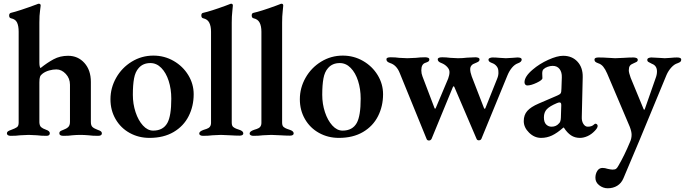

<svg xmlns="http://www.w3.org/2000/svg" viewBox="-20 -725 3671 1029"><path d="M17 -10Q17 -17 22.5 -21Q28 -25 40 -29Q62 -37 71 -43.5Q80 -50 80 -68V-555Q80 -586 71.5 -604Q63 -622 39 -627Q29 -629 29 -642Q29 -653 38 -656Q81 -666 178 -702Q184 -705 188 -705Q198 -705 198 -695Q198 -689 194.5 -666.5Q191 -644 191 -604V-391Q191 -367 197 -360Q233 -389 267.5 -407.5Q302 -426 345 -426Q398 -426 432.5 -387.5Q467 -349 467 -286V-71Q467 -52 476 -44Q485 -36 504 -29Q516 -25 521 -21Q526 -17 526 -10Q526 3 505 3Q475 3 454 0Q430 -2 411 -2Q390 -2 368 0Q350 3 320 3Q298 3 298 -11Q298 -18 303 -21.5Q308 -25 319 -29Q336 -35 345.5 -44Q355 -53 355 -72V-271Q355 -305 332.5 -329Q310 -353 282 -353Q264 -353 244 -347.5Q224 -342 209 -331Q198 -323 194.5 -313.5Q191 -304 191 -283V-69Q192 -51 200.5 -43.5Q209 -36 226 -30Q247 -23 247 -11Q247 3 229 3Q201 3 178 0Q150 -2 134 -2Q117 -2 89 0Q67 3 37 3Q28 3 22.5 -0.5Q17 -4 17 -10Z M572 -193Q572 -254 602.5 -308Q633 -362 686 -394.5Q739 -427 802 -427Q861 -427 910.5 -398.5Q960 -370 989 -322.5Q1018 -275 1018 -220Q1018 -156 991 -102.5Q964 -49 910.5 -17.5Q857 14 781 14Q723 14 675 -12.5Q627 -39 599.5 -86.5Q572 -134 572 -193ZM877 -66Q898 -104 898 -196Q898 -248 884 -291.5Q870 -335 844.5 -361Q819 -387 786 -387Q746 -387 723 -360Q705 -340 698.5 -305Q692 -270 692 -217Q692 -168 706.5 -124Q721 -80 746 -52.5Q771 -25 801 -25Q854 -25 877 -66Z M1048 -9Q1048 -16 1054 -20.5Q1060 -25 1071 -29Q1074 -30 1086.5 -34Q1099 -38 1105 -46Q1111 -54 1111 -67V-555Q1111 -585 1101.5 -603.5Q1092 -622 1069 -627Q1064 -628 1061.5 -632Q1059 -636 1059 -642Q1059 -654 1068 -656Q1109 -665 1188 -694L1209 -702Q1215 -705 1219 -705Q1228 -705 1228 -695Q1228 -688 1225 -663.5Q1222 -639 1222 -604V-68Q1222 -51 1230 -44.5Q1238 -38 1248 -34.5Q1258 -31 1261 -30Q1284 -23 1284 -10Q1284 -4 1278.5 -1Q1273 2 1264 2Q1243 2 1211 0Q1181 -2 1164 -2Q1147 -2 1119 0Q1097 3 1068 3Q1060 3 1054 0Q1048 -3 1048 -9Z M1318 -9Q1318 -16 1324 -20.5Q1330 -25 1341 -29Q1344 -30 1356.5 -34Q1369 -38 1375 -46Q1381 -54 1381 -67V-555Q1381 -585 1371.5 -603.5Q1362 -622 1339 -627Q1334 -628 1331.5 -632Q1329 -636 1329 -642Q1329 -654 1338 -656Q1379 -665 1458 -694L1479 -702Q1485 -705 1489 -705Q1498 -705 1498 -695Q1498 -688 1495 -663.5Q1492 -639 1492 -604V-68Q1492 -51 1500 -44.5Q1508 -38 1518 -34.5Q1528 -31 1531 -30Q1554 -23 1554 -10Q1554 -4 1548.5 -1Q1543 2 1534 2Q1513 2 1481 0Q1451 -2 1434 -2Q1417 -2 1389 0Q1367 3 1338 3Q1330 3 1324 0Q1318 -3 1318 -9Z M1587 -193Q1587 -254 1617.5 -308Q1648 -362 1701 -394.5Q1754 -427 1817 -427Q1876 -427 1925.5 -398.5Q1975 -370 2004 -322.5Q2033 -275 2033 -220Q2033 -156 2006 -102.5Q1979 -49 1925.5 -17.5Q1872 14 1796 14Q1738 14 1690 -12.5Q1642 -39 1614.5 -86.5Q1587 -134 1587 -193ZM1892 -66Q1913 -104 1913 -196Q1913 -248 1899 -291.5Q1885 -335 1859.5 -361Q1834 -387 1801 -387Q1761 -387 1738 -360Q1720 -340 1713.5 -305Q1707 -270 1707 -217Q1707 -168 1721.5 -124Q1736 -80 1761 -52.5Q1786 -25 1816 -25Q1869 -25 1892 -66Z M2266 19 2123 -332Q2106 -376 2071 -387Q2060 -391 2055.5 -395.5Q2051 -400 2051 -408Q2051 -418 2074 -418Q2100 -418 2120 -415Q2146 -413 2163 -413Q2181 -413 2209 -415Q2232 -418 2259 -418Q2267 -418 2274 -415.5Q2281 -413 2281 -406Q2281 -399 2276 -395.5Q2271 -392 2259 -388Q2238 -381 2238 -348Q2238 -331 2244 -316L2309 -145Q2309 -143 2312 -143Q2315 -143 2315 -145L2382 -304Q2389 -323 2389 -339Q2389 -353 2376.5 -366.5Q2364 -380 2346 -387Q2326 -394 2326 -407Q2326 -418 2350 -418Q2371 -418 2394 -415Q2422 -413 2434 -413Q2460 -413 2483 -416Q2513 -418 2528 -418Q2536 -418 2543 -415.5Q2550 -413 2550 -406Q2550 -400 2546 -396.5Q2542 -393 2536 -390.5Q2530 -388 2528 -387Q2500 -378 2500 -354Q2500 -338 2508 -316L2573 -148Q2575 -142 2577 -142Q2581 -142 2582 -147L2644 -302Q2653 -323 2651 -342Q2651 -358 2642 -369.5Q2633 -381 2620 -386Q2609 -390 2603.5 -394Q2598 -398 2598 -405Q2598 -411 2605 -414Q2612 -417 2620 -417Q2638 -417 2658 -415Q2680 -413 2691 -413Q2704 -413 2726 -415Q2729 -415 2753 -417Q2776 -417 2776 -406Q2776 -393 2756 -386Q2739 -380 2724.5 -363Q2710 -346 2700 -322L2560 19Q2556 27 2546 27Q2537 27 2534 19L2415 -259Q2413 -263 2411 -263Q2410 -263 2407 -258L2293 19Q2288 28 2279 28Q2269 28 2266 19Z M2787 -76Q2787 -109 2806 -130.5Q2825 -152 2867 -170L2960 -210Q2980 -218 2984.5 -224.5Q2989 -231 2989 -251L2991 -310Q2992 -338 2979 -355Q2966 -372 2942 -372Q2929 -372 2915 -367Q2901 -362 2893 -354Q2886 -348 2886 -331L2887 -306Q2887 -296 2856.5 -281.5Q2826 -267 2806 -267Q2799 -267 2795 -272Q2791 -277 2791 -284Q2791 -315 2835 -352Q2871 -383 2918.5 -404.5Q2966 -426 2998 -426Q3046 -426 3075 -394.5Q3104 -363 3103 -312L3098 -98Q3097 -76 3106.5 -61Q3116 -46 3130 -46Q3152 -46 3164 -58Q3168 -62 3171 -62Q3176 -62 3179.5 -58.5Q3183 -55 3183 -50Q3183 -39 3167 -23Q3150 -5 3129 4.5Q3108 14 3088 14Q3061 14 3040.5 0.5Q3020 -13 3002 -41H2999Q2966 -12 2938.5 1Q2911 14 2880 14Q2844 14 2815.5 -14Q2787 -42 2787 -76ZM2976 -64Q2985 -71 2986 -95L2988 -159V-163Q2988 -176 2979 -176Q2973 -176 2964 -172Q2926 -156 2910.5 -139.5Q2895 -123 2895 -96Q2895 -70 2907 -58Q2919 -46 2936 -46Q2961 -46 2976 -64Z M3171 228Q3171 207 3181 191Q3191 175 3209 175Q3222 175 3237 180Q3255 184 3263 184Q3276 184 3282 179.5Q3288 175 3295 162Q3327 107 3356 37Q3365 18 3365 -3Q3365 -20 3355 -46L3234 -331Q3224 -354 3213 -367.5Q3202 -381 3186 -386Q3175 -390 3170.5 -394Q3166 -398 3166 -406Q3166 -417 3188 -417Q3214 -417 3242 -415Q3264 -413 3277 -413Q3295 -413 3323 -415Q3351 -417 3375 -417Q3384 -417 3391 -414Q3398 -411 3398 -404Q3398 -397 3391 -393Q3384 -389 3372 -384Q3361 -380 3355.5 -372Q3350 -364 3350 -348Q3350 -336 3360 -308L3429 -141Q3430 -137 3433 -137Q3435 -137 3436 -141L3493 -304Q3501 -324 3501 -342Q3501 -373 3474 -383Q3461 -389 3455 -393Q3449 -397 3449 -404Q3449 -411 3456 -414Q3463 -417 3471 -417Q3486 -417 3510 -415Q3530 -413 3543 -413Q3555 -413 3575 -415Q3593 -417 3608 -417Q3631 -417 3631 -406Q3631 -398 3626.5 -394Q3622 -390 3611 -386Q3594 -381 3578 -363.5Q3562 -346 3552 -323L3408 25L3321 231Q3310 257 3288 270.5Q3266 284 3237 284Q3212 284 3191.5 268Q3171 252 3171 228Z"/></svg>

Font: EB Garamond SemiBold
Style: Regular
Weight: 600
Designer: Georg Duffner and Octavio Pardo
Foundry: Georg Duffner
Version: Version 1.000